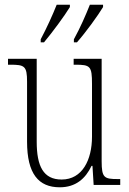

<svg xmlns="http://www.w3.org/2000/svg" viewBox="-20 -786 550 816"><path d="M294 -619V-606H307C345 -649 397 -721 418 -756V-766H362C344 -721 322 -670 294 -619ZM153 -619V-606H167C203 -649 256 -721 277 -756V-766H221C203 -721 180 -670 153 -619ZM234 10C301 10 343 -26 369 -81H373L378 0H491V-25H481C423 -25 412 -30 412 -101V-536H293V-511H300C364 -511 371 -505 371 -429V-205C371 -107 330 -23 242 -23C164 -23 136 -80 136 -184V-536H14V-511H23C84 -511 95 -506 95 -439V-184C95 -47 144 10 234 10Z"/></svg>

Font: Noto Serif Hebrew Condensed ExtraLight
Style: Regular
Weight: 200
Width: 3
Designer: Monotype Design Team
Foundry: Monotype Imaging Inc.
Version: Version 2.004